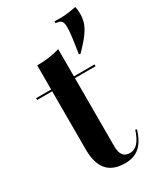

<svg xmlns="http://www.w3.org/2000/svg" viewBox="-174 -735 689 813"><g transform="rotate(-30 170.0 -328.5)"><path d="M256.5 -484.7 249.2 -486.3Q257.3 -534.7 260.9 -564.5Q264.5 -594.4 264.5 -609.7Q264.5 -631.5 257.7 -639.9Q250.8 -648.4 229.8 -650V-658.9Q265.3 -657.3 289.1 -660.1Q312.9 -662.9 336.3 -667.7Q337.9 -663.7 339.1 -652.8Q340.3 -641.9 340.3 -629.8Q340.3 -610.5 333.9 -589.9Q327.4 -569.4 309.3 -544.4Q291.1 -519.4 256.5 -484.7ZM189.5 11.3Q130.6 11.3 102 -22.2Q73.4 -55.6 73.4 -123.4V-208.1H184.7V-71.8Q184.7 -44.4 195.6 -30.2Q206.5 -16.1 229 -16.1Q252.4 -16.1 269 -35.5Q285.5 -54.8 296.8 -91.1L304 -87.9Q287.9 -36.3 260.9 -12.5Q233.9 11.3 189.5 11.3ZM73.4 -208.1V-533.9Q105.6 -533.9 133.1 -537.9Q160.5 -541.9 184.7 -549.2V-208.1ZM0 -407.3V-416.1H285.5V-407.3Z"/></g></svg>

Font: Playfair 144pt SemiCondensed
Style: Bold
Weight: 700
Width: 4
Designer: Claus Eggers Sørensen
Foundry: Claus Eggers Sørensen
Version: Version 2.203